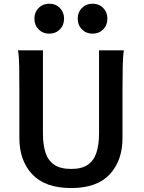

<svg xmlns="http://www.w3.org/2000/svg" viewBox="-20 -978 759 1011"><path d="M501.5 -712.9H632.3Q627.4 -683.6 626.2 -629.9Q625 -576.2 625 -500.5V-251.5Q625 -132.3 557.9 -60.1Q490.7 12.2 355 12.2Q217.8 12.2 149.9 -60.1Q82 -132.3 82 -251.5V-500.5Q82 -572.8 81.1 -628.2Q80.1 -683.6 74.7 -712.9H206.1V-273.4Q206.1 -217.3 219.2 -175.5Q232.4 -133.8 264.9 -111.1Q297.4 -88.4 355 -88.4Q411.1 -88.4 443.1 -111.1Q475.1 -133.8 488.3 -175.5Q501.5 -217.3 501.5 -273.4ZM389.2 -879.9Q389.2 -913.6 411.4 -936Q433.6 -958.5 467.3 -958.5Q501.5 -958.5 523.4 -936Q545.4 -913.6 545.4 -879.9Q545.4 -845.7 523.4 -823.2Q501.5 -800.8 467.3 -800.8Q433.6 -800.8 411.4 -823.2Q389.2 -845.7 389.2 -879.9ZM161.1 -879.9Q161.1 -913.6 183.3 -936Q205.6 -958.5 239.3 -958.5Q273.4 -958.5 295.4 -936Q317.4 -913.6 317.4 -879.9Q317.4 -845.7 295.4 -823.2Q273.4 -800.8 239.3 -800.8Q205.6 -800.8 183.3 -823.2Q161.1 -845.7 161.1 -879.9Z"/></svg>

Font: Kanchenjunga
Style: Bold
Weight: 700
Designer: Becca Hirsbrunner Spalinger
Foundry: SIL International
Version: Version 2.001